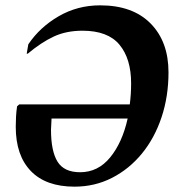

<svg xmlns="http://www.w3.org/2000/svg" viewBox="-20 -690 690 719"><path d="M259 9Q152 9 95.5 -49.5Q39 -108 39 -215Q39 -233 40 -252.5Q41 -272 44 -292L52 -299H466Q471 -337 471 -378Q471 -470 427.5 -522.5Q384 -575 289 -575Q228 -575 181 -553Q134 -531 84 -489H80L86 -524Q129 -588 199.5 -629Q270 -670 355 -670Q477 -670 544 -602Q611 -534 611 -419Q611 -329 585 -251Q559 -173 511.5 -115Q464 -57 399.5 -24Q335 9 259 9ZM171 -204Q171 -124 195.5 -84.5Q220 -45 280 -45Q347 -45 392.5 -100.5Q438 -156 458 -246H173Q173 -235 172 -224.5Q171 -214 171 -204Z"/></svg>

Font: Spectral
Style: Bold Italic
Weight: 700
Italic angle: -10°
Designer: Jean-Baptiste Levee
Foundry: Production Type
Version: Version 2.001